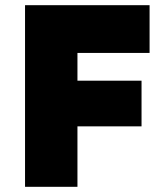

<svg xmlns="http://www.w3.org/2000/svg" viewBox="-20 -720 645 740"><path d="M76.5 0V-700H556.5V-516H278.5V-409H525.5V-233H278.5V0Z"/></svg>

Font: Geologica Black
Style: Regular
Weight: 900
Designer: Sindre Bremnes, Frode Helland
Foundry: Monokrom Skriftforlag AS
Version: Version 1.010;gftools[0.9.28]